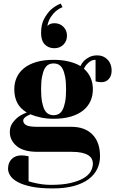

<svg xmlns="http://www.w3.org/2000/svg" viewBox="-20 -840 645 1075"><path d="M25 0ZM280 -505Q329 -505 368 -495Q407 -485 430 -470Q438 -487 451 -500Q462 -511 480.5 -520.5Q499 -530 525 -530Q559 -530 582 -506.5Q605 -483 605 -445Q605 -415 589 -397.5Q573 -380 550 -380Q542 -380 536 -380.5Q530 -381 525 -382Q520 -383 515 -385V-505Q498 -505 486 -497Q474 -489 466 -480Q456 -469 450 -455Q476 -432 488 -403Q500 -374 500 -340Q500 -304 486.5 -274Q473 -244 446 -222Q419 -200 377.5 -187.5Q336 -175 280 -175Q242 -175 209 -182Q176 -189 150 -200Q139 -195 130 -190Q122 -185 116 -179Q110 -173 110 -165Q110 -150 125.5 -140Q141 -130 190 -130H380Q455 -130 497.5 -87Q540 -44 540 35Q540 73 524.5 105.5Q509 138 477 162.5Q445 187 394.5 201Q344 215 275 215Q204 215 156 205Q108 195 79 179Q50 163 37.5 143.5Q25 124 25 105Q25 71 45.5 50.5Q66 30 100 30Q109 30 116.5 31Q124 32 129 33Q135 34 140 35V175Q158 181 178 185Q195 189 217.5 192Q240 195 265 195Q331 195 375.5 184.5Q420 174 448 157.5Q476 141 488 119.5Q500 98 500 75Q500 62 494 50Q488 38 474 29Q460 20 437 15Q414 10 380 10H190Q111 10 73 -22.5Q35 -55 35 -100Q35 -130 49.5 -150.5Q64 -171 82 -185Q103 -200 130 -210Q92 -233 76 -265.5Q60 -298 60 -340Q60 -376 73.5 -406Q87 -436 114 -458Q141 -480 182.5 -492.5Q224 -505 280 -505ZM280 -195Q295 -195 308 -201.5Q321 -208 330 -224.5Q339 -241 344.5 -269Q350 -297 350 -340Q350 -383 344.5 -411Q339 -439 330 -455.5Q321 -472 308 -478.5Q295 -485 280 -485Q265 -485 252 -478.5Q239 -472 230 -455.5Q221 -439 215.5 -411Q210 -383 210 -340Q210 -297 215.5 -269Q221 -241 230 -224.5Q239 -208 252 -201.5Q265 -195 280 -195ZM330 -800Q310 -792 293 -778Q279 -766 265 -745.5Q251 -725 245 -695Q250 -699 256 -703Q268 -710 285 -710Q315 -710 335 -690Q355 -670 355 -640Q355 -610 335 -590Q315 -570 285 -570Q251 -570 230.5 -591.5Q210 -613 210 -655Q210 -704 227.5 -735.5Q245 -767 265 -786Q290 -808 320 -820Z"/></svg>

Font: Yeseva One
Style: Regular
Weight: 400
Designer: Jovanny Lemonad
Foundry: Jovanny Lemonad
Version: Version 2.001; ttfautohint (v0.91) -l 8 -r 50 -G 200 -x 0 -w